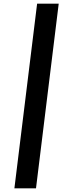

<svg xmlns="http://www.w3.org/2000/svg" viewBox="-20 -770 338 1040"><path d="M58 250H175L298 -750H181Z"/></svg>

Font: Falling Sky
Style: ExBdObl
Weight: 400
Designer: Paul D. Hunt
Foundry: Adobe Systems Incorporated
Version: Version 1.02